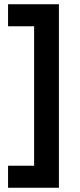

<svg xmlns="http://www.w3.org/2000/svg" viewBox="-20 -762 376 906"><path d="M258 -742V124H18V20H141V-638H18V-742Z"/></svg>

Font: Gontserrat Medium
Style: Regular
Weight: 500
Designer: Julieta Ulanovsky
Foundry: Julieta Ulanovsky
Version: Version 6.001